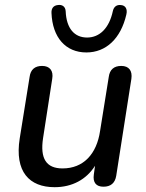

<svg xmlns="http://www.w3.org/2000/svg" viewBox="-20 -769 607 798"><path d="M207 9C280 9 339 -23 375 -80L370 -44C365 -10 380 7 410 7C440 7 458 -8 463 -38L526 -441C531 -475 516 -495 484 -495C454 -495 436 -480 432 -449L396 -225C382 -129 327 -69 240 -69C172 -69 146 -110 159 -195L197 -441C203 -475 187 -495 155 -495C125 -495 107 -480 103 -449L62 -194C40 -55 102 9 207 9ZM339 -551C421 -551 482 -609 505 -708C511 -732 501 -747 482 -748C465 -750 453 -741 449 -723C434 -652 394 -613 342 -613C289 -613 256 -651 253 -722C252 -742 238 -751 220 -748C202 -746 193 -734 194 -715C198 -613 253 -551 339 -551Z"/></svg>

Font: SN Pro Medium
Style: Italic
Weight: 400
Italic angle: -9°
Designer: Tobias Whetton
Foundry: Supernotes
Version: Version 1.001;Glyphs 3.2 (3249)